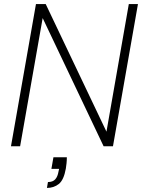

<svg xmlns="http://www.w3.org/2000/svg" viewBox="-20 -720 699 945"><path d="M34 0 157 -700H205L504 -72L614 -700H659L536 0H490L190 -631L79 0ZM211 205 216 176Q240 176 252 162.5Q264 149 268 124L271 111H233L243 54H309Q309 69 307.5 83.5Q306 98 304 110Q294 166 269.5 185.5Q245 205 211 205Z"/></svg>

Font: DM Sans 16pt ExtraLight
Style: Italic
Weight: 250
Italic angle: -10°
Version: Version 4.004;gftools[0.9.30]